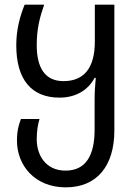

<svg xmlns="http://www.w3.org/2000/svg" viewBox="-20 -556 582 826"><path d="M263 250C396 250 472 159 472 5V-536H388V-378C388 -260 339 -207 253 -207C176 -207 138 -261 138 -362C138 -432 151 -481 170 -536H86C66 -486 50 -430 50 -361C50 -213 116 -136 236 -136C300 -136 356 -163 387 -221H392C389 -188 387 -159 387 -127V2C387 110 351 178 262 178C176 178 138 111 138 43C138 9 143 -22 150 -44H70C60 -18 53 8 53 49C53 156 130 250 263 250Z"/></svg>

Font: Noto Sans Georgian SemiCondensed
Style: Regular
Weight: 400
Width: 4
Designer: Monotype Design Team, Akaki Razmadze
Foundry: Google LLC
Version: Version 2.005